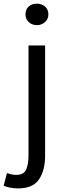

<svg xmlns="http://www.w3.org/2000/svg" viewBox="-64 -793 359 1056"><path d="M36.1 243.2Q11.2 243.2 -9.3 238.8Q-29.8 234.4 -43.9 229L-25.9 159.2Q-15.6 162.6 -2.4 165.8Q10.7 168.9 24.9 168.9Q66.4 168.9 79.6 140.1Q92.8 111.3 92.8 62V-543H184.1V62Q184.1 145 150.1 194.1Q116.2 243.2 36.1 243.2ZM139.2 -654.8Q111.8 -654.8 94 -671.6Q76.2 -688.5 76.2 -713.9Q76.2 -741.7 94 -757.3Q111.8 -772.9 139.2 -772.9Q165 -772.9 183.6 -757.3Q202.1 -741.7 202.1 -713.9Q202.1 -688.5 183.6 -671.6Q165 -654.8 139.2 -654.8Z"/></svg>

Font: `nÑOS CN Regular
Style: Regular
Weight: 400
Designer: Ryoko NISHIZUKA ¬âXZm¬º[P (kana & ideographs); Paul D. Hunt (Latin, Greek & Cyrillic); Wenlong ZHANG _ e¬á¬ü¬ô (bopomof
Foundry: Adobe Systems Incorporated
Version: Version 1.004;PS 1.004;hotconv 1.0.82;makeotf.lib2.5.63406